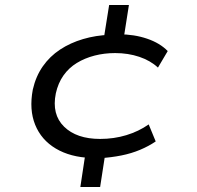

<svg xmlns="http://www.w3.org/2000/svg" viewBox="-20 -632 788 767"><path d="M301 115 322 -24 344 -1Q261 -4 203 -38.5Q145 -73 120.5 -133.5Q96 -194 111 -274Q123 -327 151 -367Q179 -407 220 -434Q261 -461 312 -476Q363 -491 419 -493L393 -468L416 -612H495L473 -472L455 -495Q516 -495 567.5 -477.5Q619 -460 650 -428L611 -362Q581 -390 536.5 -405Q492 -420 440 -420Q397 -420 358 -410Q319 -400 287 -380.5Q255 -361 233.5 -330.5Q212 -300 203 -259Q186 -175 236 -126Q286 -77 380 -77Q435 -77 484.5 -92Q534 -107 574 -135L602 -67Q574 -48 539.5 -33.5Q505 -19 465 -11Q425 -3 379 0L401 -21L380 115Z"/></svg>

Font: Nunito Sans 10pt Expanded
Style: Italic
Weight: 400
Width: 7
Italic angle: -9°
Designer: Vernon Adams
Foundry: Vernon Adams
Version: Version 3.101;gftools[0.9.27]